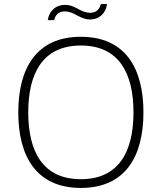

<svg xmlns="http://www.w3.org/2000/svg" viewBox="-20 -914 794 945"><path d="M378 -690C565 -690 637 -554 637 -361C637 -168 565 -32 378 -32C191 -32 119 -168 119 -361C119 -554 191 -690 378 -690ZM686 -361C686 -579 596 -733 378 -733C160 -733 70 -579 70 -361C70 -143 160 11 378 11C596 11 686 -143 686 -361ZM476 -894C470 -866 451 -851 423 -851C404 -851 382 -859 361 -872C335 -886 319 -890 300 -890C256 -890 223 -863 215 -815H247C252 -843 272 -858 299 -858C318 -858 340 -850 361 -837C389 -823 405 -818 422 -818C467 -818 500 -846 507 -894Z"/></svg>

Font: Perun ExtraLight
Style: Regular
Weight: 200
Foundry: Copyright (c) Stefan Peev, Context Ltd, 2016
Version: Version 1.089